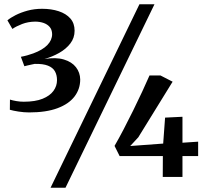

<svg xmlns="http://www.w3.org/2000/svg" viewBox="-20 -835 969 906"><path d="M117.5 -304.5Q93 -304.5 67.5 -308.5Q42 -312.5 26.5 -317L27 -365Q40 -361 57.2 -358Q74.5 -355 92 -355Q146.5 -355 181 -369Q215.5 -383 232.2 -406Q249 -429 249 -457Q249 -481 239.2 -498.5Q229.5 -516 206.2 -525.2Q183 -534.5 143.5 -533.5Q139 -532.5 129.2 -530.5Q119.5 -528.5 110 -526.2Q100.5 -524 95 -522.5L78.5 -567Q93 -569.5 108.2 -573.8Q123.5 -578 137 -583Q181.5 -599.5 203.8 -622.8Q226 -646 226 -674Q225.5 -695 214.5 -707.8Q203.5 -720.5 185.5 -726.8Q167.5 -733 145.5 -733Q112.5 -732.5 84.5 -721.8Q56.5 -711 38.5 -698.5L15 -739Q29 -751 53.5 -763.5Q78 -776 110 -784.8Q142 -793.5 179 -793.5Q222.5 -793.5 257.2 -782Q292 -770.5 312 -747.8Q332 -725 332 -690Q332 -656 311.8 -629.8Q291.5 -603.5 259 -585.2Q226.5 -567 190 -556.5Q244 -565.5 281.5 -554.2Q319 -543 338.5 -517.8Q358 -492.5 358.5 -460Q358.5 -415 331.8 -379.8Q305 -344.5 251.5 -324.5Q198 -304.5 117.5 -304.5ZM638 -815H709L289 51H218.5ZM748 0 748.5 -98.5H544.5L520.5 -146.5Q540.5 -181 563.2 -224.5Q586 -268 608.5 -313.8Q631 -359.5 651 -402.5Q671 -445.5 685.5 -479H737L794.5 -449.5L632.5 -187L594.5 -146L750 -157.5L759 -280L841 -284V-161.5L915 -166.5V-98.5H841V0Z"/></svg>

Font: Merriweather 48pt SemiBold
Style: Regular
Weight: 600
Version: Version 2.100